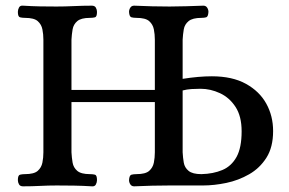

<svg xmlns="http://www.w3.org/2000/svg" viewBox="-20 -654 1020 677"><path d="M61 3Q51 3 47 -4Q43 -11 43 -19Q43 -36 50.5 -38Q58 -40 68 -40Q100 -40 113 -51.5Q126 -63 129.5 -80.5Q133 -98 133 -117V-514Q133 -533 129.5 -550.5Q126 -568 113 -579.5Q100 -591 68 -591Q58 -591 50.5 -593Q43 -595 43 -612Q43 -620 47 -627.5Q51 -635 61 -634Q93 -632 121 -631.5Q149 -631 179 -631Q209 -631 240.5 -632.5Q272 -634 304 -634Q314 -634 318 -627Q322 -620 322 -612Q322 -595 315 -593Q308 -591 297 -591Q266 -591 252.5 -579.5Q239 -568 236 -550.5Q233 -533 232 -514V-337H526V-514Q526 -533 522.5 -550.5Q519 -568 506 -579.5Q493 -591 461 -591Q451 -591 443.5 -593Q436 -595 435 -612Q435 -620 439.5 -627Q444 -634 453 -634Q518 -631 578 -631Q608 -631 636.5 -632Q665 -633 697 -634Q706 -634 710.5 -627Q715 -620 715 -612Q714 -595 707 -593Q700 -591 690 -591Q659 -591 645 -579.5Q631 -568 628 -550.5Q625 -533 624 -514V-376Q681 -385 727 -385Q799 -385 847 -358.5Q895 -332 919 -288.5Q943 -245 943 -192Q943 -135 919.5 -98Q896 -61 858.5 -39.5Q821 -18 778 -9Q735 0 695 0H577Q518 0 453 3Q444 3 439.5 -4Q435 -11 435 -19Q436 -36 443.5 -38Q451 -40 461 -40Q493 -40 506 -51.5Q519 -63 522.5 -80.5Q526 -98 526 -117V-294H232V-117Q233 -98 236 -80.5Q239 -63 252.5 -51.5Q266 -40 297 -40Q308 -40 315 -38Q322 -36 322 -19Q322 -11 318 -3.5Q314 4 304 3Q272 1 241 0.5Q210 0 180 0Q150 0 121.5 1.5Q93 3 61 3ZM690 -40Q732 -41 764 -54.5Q796 -68 814 -100.5Q832 -133 832 -191Q832 -244 810.5 -277Q789 -310 755.5 -325.5Q722 -341 687 -341Q671 -341 655 -340Q639 -339 624 -335V-117Q625 -98 628 -80.5Q631 -63 645 -51.5Q659 -40 690 -40Z"/></svg>

Font: Alice
Style: Regular
Weight: 400
Designer: Ksenia Yerulevich
Foundry: Cyreal (http://www.cyreal.org/)
Version: Version 2.003; ttfautohint (v1.8.3)